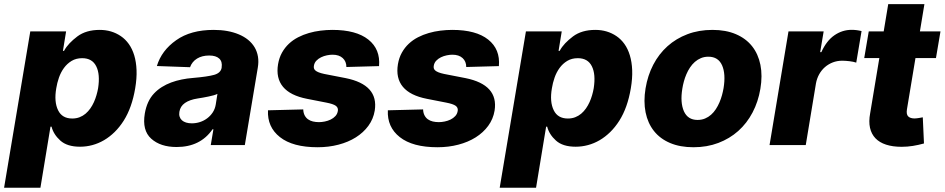

<svg xmlns="http://www.w3.org/2000/svg" viewBox="-43 -696 4532 921"><path d="M102.3 -545.5H274.1L258.9 -452.1H264.2Q274.5 -471.2 290.7 -488.3Q306.8 -505.3 328.1 -521.3Q370 -552.6 435.4 -552.6Q492.5 -552.6 536.6 -522.7Q558.6 -507.8 574.9 -484.9Q591.3 -462 600.9 -430.6Q610.4 -399.1 612 -359.7Q613.6 -320.3 605.5 -272.4Q589.8 -179.3 550.4 -117.2Q530.5 -85.9 506.6 -62.5Q482.6 -39.1 455.8 -23.4Q429 -7.8 399.9 0Q370.7 7.8 340.9 7.8Q279.1 7.8 246.4 -21.7Q213.8 -51.1 204.2 -88.4H199.2L150.9 204.5H-23.4ZM235.8 -166.9Q255 -127.5 303.6 -127.5Q322.8 -127.5 338.8 -133.7Q354.8 -139.9 367.5 -150.7Q380.3 -161.6 390.3 -175.8Q400.2 -190 407.5 -206.1Q414.8 -222.3 419.7 -239.3Q424.7 -256.4 427.6 -272.7Q437.9 -339.8 418.7 -377.8Q399.5 -416.9 351.2 -416.9Q322.1 -416.9 300.4 -403.8Q278.8 -390.6 263.7 -369.9Q248.6 -349.1 239.7 -323.5Q230.8 -297.9 226.9 -272.7Q215.6 -207.7 235.8 -166.9Z M651.6 -151.3Q661.9 -211.6 695.7 -247.5Q712.4 -265.3 733.3 -278.4Q754.3 -291.5 778.2 -300.4Q802.2 -309.3 828.5 -314.6Q854.8 -320 882.5 -322.1Q953.1 -328.1 984.4 -337Q1015.6 -345.9 1020.2 -370.7V-372.5Q1024.5 -400.2 1008.7 -415Q992.9 -429.7 960.6 -429.7Q926.1 -429.7 902.2 -415Q878.2 -400.2 868.6 -373.6L709.5 -379.3Q731.9 -453.8 802.2 -503.2Q871.8 -552.6 982.2 -552.6Q1051.1 -552.6 1102.3 -531.2Q1127.8 -520.6 1147 -505Q1166.2 -489.3 1178.3 -469.1Q1190.3 -448.9 1194.4 -424.2Q1198.5 -399.5 1193.5 -370.7L1131.4 0H968L980.8 -76H976.6Q918 9.2 804 9.2Q726.6 9.2 682.2 -30.9Q638.1 -70.7 651.6 -151.3ZM877.1 -104.4Q897.4 -104.4 916.4 -110.6Q935.4 -116.8 951 -128.6Q966.6 -140.3 977.5 -156.8Q988.3 -173.3 991.8 -193.9L1000 -245.7Q992.2 -241.8 981.5 -238.8Q970.9 -235.8 957.4 -233Q943.5 -230.1 930.6 -227.8Q917.6 -225.5 905.5 -223.7Q866.8 -217.7 844.3 -202.1Q821.7 -186.4 817.5 -159.8Q815.3 -146.7 818.7 -136.2Q822.1 -125.7 829.9 -118.8Q837.7 -111.9 849.8 -108.1Q861.9 -104.4 877.1 -104.4Z M1242.5 -166.9 1411.6 -171.2Q1412.3 -154.5 1418.3 -142.8Q1424.4 -131 1434.5 -123.8Q1444.6 -116.5 1458.1 -113.3Q1471.6 -110.1 1487.2 -110.1Q1500 -110.1 1514.9 -113.1Q1529.8 -116.1 1543.1 -122.5Q1556.5 -128.9 1566.1 -139.4Q1575.6 -149.9 1577.8 -164.8Q1579.9 -179.7 1567.6 -188.6Q1555.4 -197.4 1522.4 -203.8L1430 -221.9Q1349.4 -237.6 1314.6 -279.5Q1279.8 -321.4 1290.8 -388.1Q1296.2 -419.4 1309.8 -443.7Q1323.5 -468 1343 -486.3Q1362.6 -504.6 1387.1 -517.2Q1411.6 -529.8 1438.7 -537.6Q1465.9 -545.5 1494.7 -549Q1523.4 -552.6 1551.1 -552.6Q1665.8 -552.6 1724.1 -506Q1782.3 -459.5 1775.2 -378.9L1618.6 -374.6Q1618.6 -401.3 1601 -417.4Q1583.5 -433.6 1552.2 -433.6Q1539.8 -433.6 1525 -430.6Q1510.3 -427.6 1497.2 -421.2Q1484 -414.8 1474.4 -404.7Q1464.8 -394.5 1462.7 -380Q1461.6 -373.6 1463.1 -368.1Q1464.5 -362.6 1470 -357.8Q1475.5 -353 1485.8 -348.9Q1496.1 -344.8 1512.4 -341.3L1614.7 -321.4Q1774.1 -289.4 1754.6 -165.5Q1747.9 -125 1724.1 -92.5Q1700.3 -60 1663.9 -37.1Q1627.5 -14.2 1580.6 -2Q1533.7 10.3 1480.5 10.3Q1361.2 10.3 1299.7 -38.4Q1238.6 -86.6 1242.5 -166.9Z M1817.5 -166.9 1986.5 -171.2Q1987.2 -154.5 1993.3 -142.8Q1999.3 -131 2009.4 -123.8Q2019.5 -116.5 2033 -113.3Q2046.5 -110.1 2062.1 -110.1Q2074.9 -110.1 2089.8 -113.1Q2104.8 -116.1 2118.1 -122.5Q2131.4 -128.9 2141 -139.4Q2150.6 -149.9 2152.7 -164.8Q2154.8 -179.7 2142.6 -188.6Q2130.3 -197.4 2097.3 -203.8L2005 -221.9Q1924.4 -237.6 1889.6 -279.5Q1854.8 -321.4 1865.8 -388.1Q1871.1 -419.4 1884.8 -443.7Q1898.4 -468 1918 -486.3Q1937.5 -504.6 1962 -517.2Q1986.5 -529.8 2013.7 -537.6Q2040.8 -545.5 2069.6 -549Q2098.4 -552.6 2126.1 -552.6Q2240.8 -552.6 2299 -506Q2357.2 -459.5 2350.1 -378.9L2193.5 -374.6Q2193.5 -401.3 2176 -417.4Q2158.4 -433.6 2127.1 -433.6Q2114.7 -433.6 2100 -430.6Q2085.2 -427.6 2072.1 -421.2Q2058.9 -414.8 2049.4 -404.7Q2039.8 -394.5 2037.6 -380Q2036.6 -373.6 2038 -368.1Q2039.4 -362.6 2044.9 -357.8Q2050.4 -353 2060.7 -348.9Q2071 -344.8 2087.4 -341.3L2189.6 -321.4Q2349.1 -289.4 2329.5 -165.5Q2322.8 -125 2299 -92.5Q2275.2 -60 2238.8 -37.1Q2202.4 -14.2 2155.5 -2Q2108.7 10.3 2055.4 10.3Q1936.1 10.3 1874.6 -38.4Q1813.6 -86.6 1817.5 -166.9Z M2479.8 -545.5H2651.6L2636.4 -452.1H2641.7Q2652 -471.2 2668.1 -488.3Q2684.3 -505.3 2705.6 -521.3Q2747.5 -552.6 2812.9 -552.6Q2870 -552.6 2914.1 -522.7Q2936.1 -507.8 2952.4 -484.9Q2968.8 -462 2978.3 -430.6Q2987.9 -399.1 2989.5 -359.7Q2991.1 -320.3 2983 -272.4Q2967.3 -179.3 2927.9 -117.2Q2908 -85.9 2884.1 -62.5Q2860.1 -39.1 2833.3 -23.4Q2806.5 -7.8 2777.3 0Q2748.2 7.8 2718.4 7.8Q2656.6 7.8 2623.9 -21.7Q2591.3 -51.1 2581.7 -88.4H2576.7L2528.4 204.5H2354ZM2613.3 -166.9Q2632.5 -127.5 2681.1 -127.5Q2700.3 -127.5 2716.3 -133.7Q2732.2 -139.9 2745 -150.7Q2757.8 -161.6 2767.8 -175.8Q2777.7 -190 2785 -206.1Q2792.3 -222.3 2797.2 -239.3Q2802.2 -256.4 2805 -272.7Q2815.3 -339.8 2796.2 -377.8Q2777 -416.9 2728.7 -416.9Q2699.6 -416.9 2677.9 -403.8Q2656.2 -390.6 2641.2 -369.9Q2626.1 -349.1 2617.2 -323.5Q2608.3 -297.9 2604.4 -272.7Q2593 -207.7 2613.3 -166.9Z M3053.6 -272Q3063.9 -334.2 3090.7 -385.7Q3117.5 -437.1 3158.9 -474.3Q3200.3 -511.4 3254.8 -532Q3309.3 -552.6 3374.6 -552.6Q3438.9 -552.6 3486.9 -532.1Q3534.8 -511.7 3564.5 -474.4Q3594.1 -437.1 3604.6 -385.1Q3615.1 -333.1 3604.4 -269.9Q3594.1 -208.1 3566.9 -156.4Q3539.8 -104.8 3498.4 -67.8Q3457 -30.9 3402.7 -10.3Q3348.4 10.3 3283.4 10.3Q3219.1 10.3 3171.2 -10.1Q3123.2 -30.5 3093.8 -67.8Q3064.3 -105.1 3053.8 -157.1Q3043.3 -209.2 3053.6 -272ZM3237.6 -162.3Q3256.4 -120.7 3302.9 -120.7Q3322.8 -120.7 3339 -127.5Q3355.1 -134.2 3368.1 -145.8Q3381 -157.3 3391 -172.6Q3400.9 -187.9 3408.2 -204.9Q3415.5 -221.9 3420.3 -239.5Q3425.1 -257.1 3427.9 -273.4Q3438.9 -341.3 3420.8 -382.5Q3402.3 -424 3355.1 -424Q3335.6 -424 3319.4 -417.3Q3303.3 -410.5 3290.1 -399Q3277 -387.4 3266.9 -372.2Q3256.7 -356.9 3249.5 -339.8Q3242.2 -322.8 3237.4 -305Q3232.6 -287.3 3230.1 -271Q3219.1 -204.5 3237.6 -162.3Z M3648.4 0 3739.3 -545.5H3908L3891.3 -446H3897Q3921.5 -500.4 3959.3 -526.6Q3997.2 -552.9 4042.3 -552.9Q4065.7 -552.9 4089.8 -546.9L4064.3 -395.6Q4058.2 -397.7 4050.1 -399.5Q4041.9 -401.3 4032.8 -402.3Q4023.8 -403.4 4014.6 -404.1Q4005.3 -404.8 3997.2 -404.8Q3973 -404.8 3951.9 -396.7Q3930.8 -388.5 3914.2 -374.1Q3897.7 -359.7 3886.5 -339.7Q3875.4 -319.6 3871.1 -296.2L3822.1 0Z M4124.3 -545.5H4196L4217.7 -676.1H4391.3L4369.7 -545.5H4468.4L4446.7 -417.6H4348.4L4307.5 -171.5Q4303.6 -147.4 4313.6 -137.6Q4323.5 -127.8 4344.5 -127.8Q4349.4 -127.8 4354.9 -128.6Q4360.4 -129.3 4365.8 -130.1Q4371.1 -131 4375.7 -131.9Q4380.3 -132.8 4383.5 -133.2L4389.2 -7.8Q4362.6 -0.4 4336.1 3.9Q4309.7 8.2 4282 8.2Q4239.3 8.2 4207.6 -2.1Q4175.8 -12.4 4156.4 -32.7Q4137.1 -52.9 4130.3 -82.9Q4123.6 -112.9 4131 -152.3L4175.1 -417.6H4102.6Z"/></svg>

Font: Inter P Extra Bold
Style: Italic
Weight: 800
Italic angle: 9.39999°
Designer: Rasmus Andersson
Foundry: rsms
Version: Version 3.018;git-588b23468